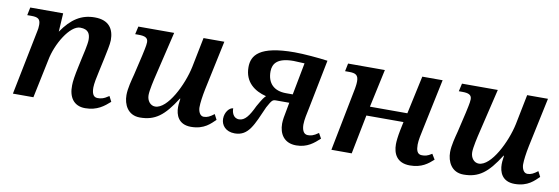

<svg xmlns="http://www.w3.org/2000/svg" viewBox="-46 -854 3410 1172"><g transform="rotate(10 1658.5 -268.0)"><path d="M655 -55 638 -88C605 -65 587 -63 568 -63C539 -63 532 -91 532 -123C532 -145 541 -191 549 -225L567 -308C575 -348 587 -399 587 -425C587 -492 557 -545 467 -545C385 -545 324 -507 265 -421L272 -536H68L58 -487H83C124 -487 140 -478 140 -441C140 -424 138 -414 136 -404L55 0H182L232 -239C251 -342 327 -468 390 -468C442 -468 453 -439 453 -403C453 -375 435 -300 432 -287L420 -231C408 -176 402 -137 402 -113C400 -41 432 11 504 11C579 11 620 -24 655 -55Z M1160 11C1243 11 1279 -32 1307 -58L1290 -91C1265 -72 1249 -63 1226 -63C1201 -63 1191 -94 1191 -116C1191 -143 1197 -186 1206 -230L1271 -536H1142L1105 -351C1081 -236 1000 -73 923 -73C894 -73 872 -100 872 -135C872 -165 887 -230 896 -267L960 -536H738L727 -487H748C787 -487 807 -479 807 -451C807 -429 796 -387 792 -366L763 -242C754 -207 739 -154 739 -112C739 -54 768 9 843 9C937 9 992 -33 1064 -147H1067C1062 -111 1062 -103 1062 -94C1062 -47 1081 11 1160 11Z M1812 11C1881 11 1920 -24 1955 -56L1937 -88C1905 -65 1889 -63 1871 -63C1842 -63 1834 -95 1834 -123C1834 -152 1843 -191 1852 -234L1911 -531C1853 -539 1762 -547 1705 -547C1486 -547 1443 -482 1443 -409C1443 -316 1507 -271 1579 -253C1566 -239 1564 -239 1532 -183C1502 -119 1477 -85 1441 -85C1403 -85 1394 -125 1395 -145C1373 -145 1345 -114 1345 -72C1345 -32 1374 4 1430 4C1516 4 1541 -71 1592 -186C1618 -233 1622 -238 1644 -238H1726L1717 -189C1710 -156 1705 -126 1705 -105C1705 -43 1736 11 1812 11ZM1696 -292C1622 -292 1579 -333 1580 -408C1581 -455 1607 -494 1708 -494C1716 -494 1747 -492 1776 -491L1738 -292Z M2517 11C2590 11 2628 -21 2660 -50L2640 -83C2611 -64 2597 -63 2578 -63C2548 -63 2542 -91 2542 -123C2542 -149 2551 -190 2558 -222L2624 -536H2498L2447 -300H2215L2266 -536H2038L2028 -487H2053C2093 -487 2111 -478 2111 -438C2111 -416 2106 -396 2107 -397L2029 0H2155L2203 -243H2433L2422 -190C2414 -150 2411 -119 2411 -102C2411 -45 2435 11 2517 11Z M3166 11C3249 11 3285 -32 3313 -58L3296 -91C3271 -72 3255 -63 3232 -63C3207 -63 3197 -94 3197 -116C3197 -143 3203 -186 3212 -230L3277 -536H3148L3111 -351C3087 -236 3006 -73 2929 -73C2900 -73 2878 -100 2878 -135C2878 -165 2893 -230 2902 -267L2966 -536H2744L2733 -487H2754C2793 -487 2813 -479 2813 -451C2813 -429 2802 -387 2798 -366L2769 -242C2760 -207 2745 -154 2745 -112C2745 -54 2774 9 2849 9C2943 9 2998 -33 3070 -147H3073C3068 -111 3068 -103 3068 -94C3068 -47 3087 11 3166 11Z"/></g></svg>

Font: Noto Serif Semi
Style: Italic
Weight: 600
Italic angle: -12°
Designer: Monotype Design Team
Foundry: Monotype Imaging Inc.
Version: Version 1.901